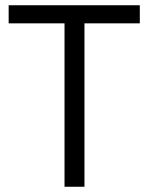

<svg xmlns="http://www.w3.org/2000/svg" viewBox="-20 -712 566 732"><path d="M13 -623V-692H513V-623H302V0H226V-623Z"/></svg>

Font: TitilliumWeb-Regular
Style: Regular
Weight: 400
Version: Version 1.001;PS 57.000;hotconv 1.0.70;makeotf.lib2.5.55311